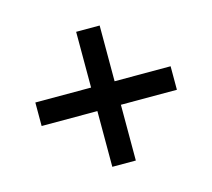

<svg xmlns="http://www.w3.org/2000/svg" viewBox="-80 -607 776 702"><g transform="rotate(-15 308.0 -255.5)"><path d="M263 0V-211H52V-300H263V-511H352V-300H564V-211H352V0Z"/></g></svg>

Font: Chivo Medium
Style: Regular
Weight: 500
Designer: Hector Gatti
Foundry: Omnibus-Type
Version: Version 2.002